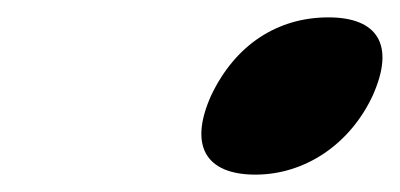

<svg xmlns="http://www.w3.org/2000/svg" viewBox="-20 -470 460 221"><path d="M409 -360C435 -418 415 -450 358 -450C300 -450 251 -419 223 -360C197 -302 217 -269 274 -269C331 -269 383 -304 409 -360Z"/></svg>

Font: Passageway
Style: BdSuIt
Weight: 700
Foundry: Ascender Corporation
Version: Version 1.11